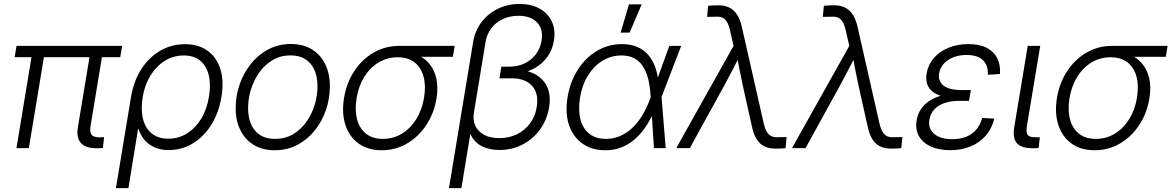

<svg xmlns="http://www.w3.org/2000/svg" viewBox="-20 -757 5986 981"><path d="M477.5 0.5Q418.9 1.5 394 -25.6Q369.1 -52.7 377.9 -106.9L443.8 -504.4H507.3L442.9 -114.7Q437.5 -81.1 448.5 -67.9Q459.5 -54.7 492.2 -55.2Q498.5 -55.7 502.7 -55.7Q506.8 -55.7 511.7 -56.2L505.9 -1Q499 -0.5 492.2 0Q485.4 0.5 477.5 0.5ZM64 0 147.5 -504.4H210.9L127.4 0ZM54.7 -464.8 64.5 -522.5H604L594.2 -464.8Z M572.3 204.1 649.4 -261.7Q663.1 -343.3 701.9 -403.6Q740.7 -463.9 798.3 -497.6Q856 -531.2 924.8 -531.2Q994.1 -531.2 1040.5 -497.8Q1086.9 -464.4 1106 -403.8Q1125 -343.3 1111.3 -261.7Q1098.1 -180.7 1059.6 -119.4Q1021 -58.1 964.8 -24.2Q908.7 9.8 842.3 9.8Q800.8 9.8 769.3 -4.4Q737.8 -18.6 717.5 -43Q697.3 -67.4 687.5 -98.6H685.5L636.2 204.1ZM839.8 -48.3Q891.6 -48.3 934.6 -74.7Q977.5 -101.1 1007.1 -148.9Q1036.6 -196.8 1047.4 -261.2Q1058.1 -325.7 1046.4 -373.5Q1034.7 -421.4 1002.4 -447.5Q970.2 -473.6 918.9 -473.6Q866.7 -473.6 823 -446.8Q779.3 -419.9 749.5 -372.3Q719.7 -324.7 709 -261.2Q698.7 -196.8 710.7 -148.9Q722.7 -101.1 755.6 -74.7Q788.6 -48.3 839.8 -48.3Z M1383.8 10.7Q1321.8 10.7 1277.1 -16.4Q1232.4 -43.5 1208.3 -91.8Q1184.1 -140.1 1184.1 -204.1Q1184.1 -266.1 1204.1 -324.7Q1224.1 -383.3 1261.5 -430.2Q1298.8 -477.1 1350.8 -504.6Q1402.8 -532.2 1466.3 -532.2Q1528.3 -532.2 1573 -505.1Q1617.7 -478 1641.6 -429.2Q1665.5 -380.4 1665.5 -316.4Q1665.5 -253.9 1645.5 -195.3Q1625.5 -136.7 1588.1 -90.3Q1550.8 -43.9 1499 -16.6Q1447.3 10.7 1383.8 10.7ZM1385.3 -47.4Q1436.5 -47.4 1476.6 -70.8Q1516.6 -94.2 1544.7 -133.3Q1572.8 -172.4 1587.4 -220.2Q1602.1 -268.1 1602.1 -316.9Q1602.1 -364.7 1586.4 -399.9Q1570.8 -435.1 1540 -454.6Q1509.3 -474.1 1464.8 -474.1Q1414.6 -474.1 1374.5 -450.9Q1334.5 -427.7 1306.2 -388.7Q1277.8 -349.6 1262.7 -301.5Q1247.6 -253.4 1247.6 -203.6Q1247.6 -132.3 1283 -89.8Q1318.4 -47.4 1385.3 -47.4Z M1930.2 10.7Q1859.9 10.7 1812.3 -23.7Q1764.6 -58.1 1744.9 -118.4Q1725.1 -178.7 1737.8 -256.8Q1751 -335 1790.8 -394.8Q1830.6 -454.6 1889.4 -488.5Q1948.2 -522.5 2018.6 -522.5H2303.2L2293.9 -466.8H2091.3L2011.7 -464.4Q1959 -464.4 1915 -438.2Q1871.1 -412.1 1841.8 -365.2Q1812.5 -318.4 1802.2 -256.8Q1792 -195.8 1804.2 -148.4Q1816.4 -101.1 1849.9 -74.2Q1883.3 -47.4 1936.5 -47.4Q1989.7 -47.4 2033.7 -74.2Q2077.6 -101.1 2106.9 -148.4Q2136.2 -195.8 2146.5 -256.8Q2156.7 -318.4 2144.3 -365Q2131.8 -411.6 2098.4 -438Q2064.9 -464.4 2011.7 -464.4L2014.2 -496.6Q2064 -496.6 2104.5 -480.5Q2145 -464.4 2171.9 -433.3Q2198.7 -402.3 2209.2 -356.9Q2219.7 -311.5 2210 -252.9Q2197.3 -176.8 2157.5 -117.2Q2117.7 -57.6 2059.1 -23.4Q2000.5 10.7 1930.2 10.7Z M2273.9 204.1 2397.5 -542.5Q2406.7 -599.6 2439.7 -643.3Q2472.7 -687 2523.2 -711.9Q2573.7 -736.8 2634.8 -736.8Q2694.8 -736.8 2737.3 -712.9Q2779.8 -689 2799.6 -646.7Q2819.3 -604.5 2810.1 -549.8Q2802.7 -502.9 2777.6 -467.8Q2752.4 -432.6 2715.6 -411.1Q2678.7 -389.6 2634.8 -382.3L2638.2 -400.4Q2673.8 -396.5 2703.9 -382.8Q2733.9 -369.1 2754.9 -345.5Q2775.9 -321.8 2784.4 -287.6Q2793 -253.4 2785.6 -208.5Q2774.9 -145 2739.3 -95.7Q2703.6 -46.4 2650.1 -18.6Q2596.7 9.3 2531.7 9.3Q2491.7 9.3 2459.2 -2.4Q2426.8 -14.2 2405.3 -37.8Q2383.8 -61.5 2376 -97.2L2388.7 -106.4L2337.4 204.1ZM2531.2 -51.3Q2580.6 -51.3 2620.8 -70.8Q2661.1 -90.3 2687.7 -125.7Q2714.4 -161.1 2722.2 -208.5Q2733.9 -279.8 2698.7 -318.4Q2663.6 -356.9 2595.2 -356.9H2531.7L2541.5 -416.5H2583Q2626 -416.5 2660.6 -433.1Q2695.3 -449.7 2718 -479.7Q2740.7 -509.8 2747.1 -549.8Q2756.8 -607.4 2724.6 -641.8Q2692.4 -676.3 2628.9 -676.3Q2585.4 -676.3 2549.8 -659.9Q2514.2 -643.6 2491 -613.5Q2467.8 -583.5 2460.9 -542.5L2401.4 -181.2Q2395 -144 2408.7 -114.5Q2422.4 -85 2453.6 -68.1Q2484.9 -51.3 2531.2 -51.3Z M3072.8 10.7Q3002.9 10.7 2954.8 -24.2Q2906.7 -59.1 2886.7 -120.1Q2866.7 -181.2 2879.9 -260.3Q2893.1 -339.8 2932.4 -401.1Q2971.7 -462.4 3030 -497.1Q3088.4 -531.7 3158.2 -531.7Q3201.2 -531.7 3234.1 -518.1Q3267.1 -504.4 3289.8 -479.2Q3312.5 -454.1 3325.7 -419.7Q3338.9 -385.3 3343.3 -343.3H3365.2L3359.9 -263.7L3381.3 0H3321.3L3303.7 -272Q3300.8 -317.9 3291.3 -355.2Q3281.7 -392.6 3264.4 -418.9Q3247.1 -445.3 3220.2 -459.5Q3193.4 -473.6 3155.3 -473.6Q3103 -473.6 3059.1 -447Q3015.1 -420.4 2984.9 -372.3Q2954.6 -324.2 2943.8 -259.8Q2933.6 -196.3 2945.6 -148.4Q2957.5 -100.6 2990.7 -74Q3023.9 -47.4 3076.2 -47.4Q3114.7 -47.4 3148.2 -61.8Q3181.6 -76.2 3210 -102.8Q3238.3 -129.4 3261 -166.5Q3283.7 -203.6 3300.3 -248.5L3399.9 -522.5H3460.4L3359.4 -259.8L3338.4 -177.7H3316.9Q3298.3 -136.7 3274.2 -102.3Q3250 -67.9 3219.7 -42.5Q3189.5 -17.1 3152.8 -3.2Q3116.2 10.7 3072.8 10.7ZM3150.9 -590.3 3193.8 -734.9H3258.8L3196.8 -590.3Z M3435.1 0 3728 -522.5 3710.4 -599.6Q3704.1 -628.9 3694.3 -645Q3684.6 -661.1 3669.9 -667.2Q3655.3 -673.3 3632.8 -671.4L3592.8 -670.9L3598.1 -727.5Q3611.3 -728.5 3623.5 -729.2Q3635.7 -730 3649.9 -730Q3682.6 -730 3706.3 -718.3Q3730 -706.5 3745.6 -682.6Q3761.2 -658.7 3770 -621.1L3881.8 -127.9Q3888.7 -99.1 3898.4 -82.8Q3908.2 -66.4 3923.1 -60.3Q3938 -54.2 3960 -56.2L3999 -56.6L3993.7 0Q3981 1 3968.8 1.7Q3956.5 2.4 3941.9 2.4Q3909.2 2.4 3885.5 -9.3Q3861.8 -21 3846.4 -44.9Q3831.1 -68.8 3822.8 -106.4L3774.9 -321.3Q3766.1 -360.8 3758.8 -399.9Q3751.5 -439 3744.1 -478H3763.2Q3743.2 -439 3722.9 -399.9Q3702.6 -360.8 3681.2 -321.3L3504.4 0Z M4026.4 0 4319.3 -522.5 4301.8 -599.6Q4295.4 -628.9 4285.6 -645Q4275.9 -661.1 4261.2 -667.2Q4246.6 -673.3 4224.1 -671.4L4184.1 -670.9L4189.5 -727.5Q4202.6 -728.5 4214.8 -729.2Q4227.1 -730 4241.2 -730Q4273.9 -730 4297.6 -718.3Q4321.3 -706.5 4336.9 -682.6Q4352.5 -658.7 4361.3 -621.1L4473.1 -127.9Q4480 -99.1 4489.7 -82.8Q4499.5 -66.4 4514.4 -60.3Q4529.3 -54.2 4551.3 -56.2L4590.3 -56.6L4585 0Q4572.3 1 4560.1 1.7Q4547.9 2.4 4533.2 2.4Q4500.5 2.4 4476.8 -9.3Q4453.1 -21 4437.7 -44.9Q4422.4 -68.8 4414.1 -106.4L4366.2 -321.3Q4357.4 -360.8 4350.1 -399.9Q4342.8 -439 4335.4 -478H4354.5Q4334.5 -439 4314.2 -399.9Q4293.9 -360.8 4272.5 -321.3L4095.7 0Z M4835.4 10.3Q4777.8 10.3 4736.3 -8.3Q4694.8 -26.9 4675.3 -61.3Q4655.8 -95.7 4663.6 -142.1Q4668.9 -175.3 4686.5 -200.9Q4704.1 -226.6 4732.9 -244.4Q4761.7 -262.2 4800.8 -271.5Q4839.8 -280.8 4888.2 -280.8H4937.5L4931.2 -241.7H4879.9Q4839.8 -241.7 4807.4 -231Q4774.9 -220.2 4754.6 -199Q4734.4 -177.7 4728.5 -146Q4721.2 -100.6 4752.9 -73.2Q4784.7 -45.9 4846.2 -45.9Q4887.7 -45.9 4918.5 -58.8Q4949.2 -71.8 4969 -95.9Q4988.8 -120.1 4998.5 -154.3L5060.5 -150.9Q5047.4 -99.1 5015.9 -63.2Q4984.4 -27.3 4938.2 -8.5Q4892.1 10.3 4835.4 10.3ZM4886.7 -253.9Q4838.4 -253.9 4803.5 -262.5Q4768.6 -271 4747.1 -287.1Q4725.6 -303.2 4717.5 -327.1Q4709.5 -351.1 4714.4 -381.8Q4722.2 -426.8 4751.2 -460.4Q4780.3 -494.1 4825.9 -512.9Q4871.6 -531.7 4928.2 -531.7Q4983.9 -531.7 5020.8 -512.9Q5057.6 -494.1 5075 -460Q5092.3 -425.8 5089.4 -378.9L5027.3 -375Q5029.8 -422.4 5002.4 -449.2Q4975.1 -476.1 4918.9 -476.1Q4862.3 -476.1 4823.5 -449.7Q4784.7 -423.3 4778.3 -381.8Q4772 -343.3 4800.3 -320.1Q4828.6 -296.9 4893.1 -296.9H4940.4L4933.1 -253.9Z M5261.2 0.5Q5200.7 1.5 5176.8 -24.2Q5152.8 -49.8 5162.1 -106.9L5231 -522.5H5294.9L5227.1 -114.7Q5221.2 -79.6 5231.4 -67.1Q5241.7 -54.7 5274.4 -55.7Q5279.3 -55.7 5284.2 -55.7Q5289.1 -55.7 5293 -56.2L5286.6 -1Q5281.2 -0.5 5274.7 0Q5268.1 0.5 5261.2 0.5Z M5572.8 10.7Q5502.4 10.7 5454.8 -23.7Q5407.2 -58.1 5387.5 -118.4Q5367.7 -178.7 5380.4 -256.8Q5393.6 -335 5433.3 -394.8Q5473.1 -454.6 5532 -488.5Q5590.8 -522.5 5661.1 -522.5H5945.8L5936.5 -466.8H5733.9L5654.3 -464.4Q5601.6 -464.4 5557.6 -438.2Q5513.7 -412.1 5484.4 -365.2Q5455.1 -318.4 5444.8 -256.8Q5434.6 -195.8 5446.8 -148.4Q5459 -101.1 5492.4 -74.2Q5525.9 -47.4 5579.1 -47.4Q5632.3 -47.4 5676.3 -74.2Q5720.2 -101.1 5749.5 -148.4Q5778.8 -195.8 5789.1 -256.8Q5799.3 -318.4 5786.9 -365Q5774.4 -411.6 5741 -438Q5707.5 -464.4 5654.3 -464.4L5656.7 -496.6Q5706.5 -496.6 5747.1 -480.5Q5787.6 -464.4 5814.5 -433.3Q5841.3 -402.3 5851.8 -356.9Q5862.3 -311.5 5852.5 -252.9Q5839.8 -176.8 5800 -117.2Q5760.3 -57.6 5701.7 -23.4Q5643.1 10.7 5572.8 10.7Z"/></svg>

Font: Inter 28pt Light
Style: Italic
Weight: 300
Italic angle: -9.3988°
Designer: Rasmus Andersson
Foundry: rsms
Version: Version 4.001;git-66647c0bb